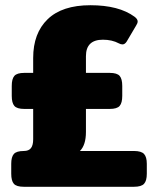

<svg xmlns="http://www.w3.org/2000/svg" viewBox="-20 -715 605 735"><path d="M23 -50V-88Q23 -114 33 -125.5Q43 -137 71 -137Q90 -137 98.5 -148Q107 -159 107 -182V-298H73Q45 -298 35 -309.5Q25 -321 25 -348V-386Q25 -413 35 -424.5Q45 -436 73 -436H107V-493Q107 -588 162.5 -641.5Q218 -695 326 -695Q435 -695 495 -651Q507 -642 507 -633Q507 -626 501 -617L465 -556Q458 -545 449 -545Q442 -545 435 -549Q409 -563 374 -563Q309 -563 309 -500V-436H400Q428 -436 438 -424.5Q448 -413 448 -386V-348Q448 -321 438 -309.5Q428 -298 400 -298H309V-210Q309 -160 286 -137H493Q521 -137 531.5 -125.5Q542 -114 542 -88V-50Q542 -23 531.5 -11.5Q521 0 493 0H71Q43 0 33 -11.5Q23 -23 23 -50Z"/></svg>

Font: Mitr SemiBold
Style: Regular
Weight: 600
Designer: Thanarat Vachiruckul
Foundry: Cadson Demak
Version: Version 1.003